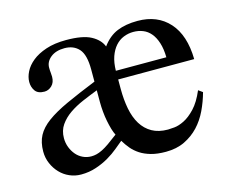

<svg xmlns="http://www.w3.org/2000/svg" viewBox="-74 -552 801 667"><g transform="rotate(-15 327.0 -218.5)"><path d="M624.5 -152.8Q615.7 -120.6 601.3 -90.3Q586.9 -60.1 565.4 -37.1Q543.9 -14.2 514.6 0Q485.4 14.2 446.8 14.2Q415.5 14.2 393.3 7.8Q371.1 1.5 355 -9Q338.9 -19.5 327.1 -33.4Q315.4 -47.4 306.2 -63Q295.4 -54.2 279.3 -40.8Q263.2 -27.3 242.4 -15.1Q221.7 -2.9 196.3 5.6Q170.9 14.2 142.1 14.2Q120.1 14.2 100.6 5.6Q81.1 -2.9 66.7 -18.1Q52.2 -33.2 43.5 -53.5Q34.7 -73.7 34.7 -96.7Q34.7 -129.9 47.4 -153.8Q60.1 -177.7 88.1 -198.2Q116.2 -218.8 160.9 -239.3Q205.6 -259.8 269.5 -285.6V-329.6Q269.5 -382.3 250.5 -403.6Q231.4 -424.8 198.7 -424.8Q167.5 -424.8 148.7 -409.7Q129.9 -394.5 129.9 -373Q129.9 -362.3 130.9 -354.7Q131.8 -347.2 131.8 -340.3Q131.8 -319.8 119.9 -308.3Q107.9 -296.9 93.3 -296.9Q69.8 -296.9 60.1 -310.5Q50.3 -324.2 50.3 -342.8Q50.3 -360.4 59.8 -379.4Q69.3 -398.4 88.9 -414.3Q108.4 -430.2 138.9 -440.4Q169.4 -450.7 211.4 -450.7Q271 -450.7 300.8 -434.6Q330.6 -418.5 340.3 -393.1Q363.8 -425.3 394.8 -438Q425.8 -450.7 468.3 -450.7Q539.6 -450.7 581.3 -404.3Q623 -357.9 624.5 -271.5H351.1V-237.3Q351.1 -198.7 357.4 -165.8Q363.8 -132.8 378.4 -108.9Q393.1 -85 416.5 -71.8Q439.9 -58.6 473.6 -58.6Q480.5 -58.6 496.3 -60.1Q512.2 -61.5 532 -71.3Q551.8 -81.1 572.3 -102.8Q592.8 -124.5 609.4 -163.6ZM532.7 -302.7Q532.2 -333 525.1 -355Q518.1 -377 506.3 -390.9Q494.6 -404.8 478.8 -411.1Q462.9 -417.5 444.3 -417.5Q425.8 -417.5 408.9 -410.6Q392.1 -403.8 379.4 -389.4Q366.7 -375 359.1 -353.5Q351.6 -332 351.1 -302.7ZM292.5 -88.9Q287.6 -98.1 283.4 -112.3Q279.3 -126.5 276.1 -142.6Q272.9 -158.7 271.2 -176.8Q269.5 -194.8 269.5 -211.9V-254.4Q242.7 -244.1 215.3 -232.4Q188 -220.7 166 -205.6Q144 -190.4 130.1 -170.4Q116.2 -150.4 116.2 -123Q116.2 -105.5 122.3 -89.8Q128.4 -74.2 138.4 -62.5Q148.4 -50.8 162.4 -44.2Q176.3 -37.6 192.4 -37.6Q201.7 -37.6 210.9 -39.8Q220.2 -42 231.7 -47.6Q243.2 -53.2 257.6 -63.2Q272 -73.2 292.5 -88.9Z"/></g></svg>

Font: Kitab
Style: Regular
Weight: 400
Designer: SIL International
Foundry: Khaled Hosny
Version: Version 1.000